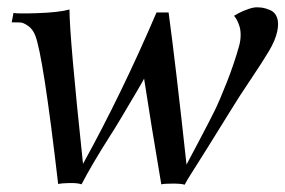

<svg xmlns="http://www.w3.org/2000/svg" viewBox="-20 -504 780 525"><path d="M738 -418Q733 -394 715.5 -364.5Q698 -335 665 -286Q632 -237 612 -204Q577 -147 546.5 -98.5Q516 -50 503 -29.5Q490 -9 485 1Q475 -2 453 -2Q431 -2 421 0Q393 -165 374 -289Q374 -288 355 -255.5Q336 -223 313 -184.5Q290 -146 280 -131Q231 -54 203 0Q192 -4 170 -3.5Q148 -3 139 -1Q98 -354 76 -408Q69 -425 56.5 -433.5Q44 -442 36.5 -442.5Q29 -443 12 -443L17 -469Q22 -466 81.5 -468Q141 -470 170 -478Q170 -404 207 -56Q313 -248 408 -470H441Q460 -330 490 -54Q497 -67 526 -122Q555 -177 567.5 -202.5Q580 -228 600 -278.5Q620 -329 634 -379Q638 -394 638 -408Q638 -422 635 -431.5Q632 -441 628.5 -448Q625 -455 622 -458L620 -461L624 -463Q627 -465 632.5 -468Q638 -471 645 -474Q652 -477 661 -480Q670 -483 679 -484H680Q689 -484 697 -483Q705 -482 718.5 -476.5Q732 -471 737.5 -456Q743 -441 738 -418Z"/></svg>

Font: GFS Artemisia
Style: Italic
Weight: 400
Italic angle: -12°
Designer: Takis Katsoulidis and George D. Matthiopoulos
Foundry: George Matthiopoulos and Takis Katsoulidis
Version: Version 1.0